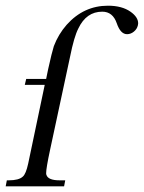

<svg xmlns="http://www.w3.org/2000/svg" viewBox="-32 -654 505 674"><path d="M144 -129Q130 -64 130 -46Q130 -42 131 -40Q137 -21 177 -21H197L193 0H-12L-8 -21H-1Q34 -21 48 -34Q59 -43 67 -80L125 -356H55L60 -377H130L137 -411Q150 -470 157 -492Q173 -534 202 -567Q262 -634 347 -634Q396 -634 426 -613Q453 -594 453 -572Q453 -569 452 -565Q449 -552 438 -543Q427 -534 414 -534Q391 -534 378 -572Q364 -613 327 -613Q271 -613 243 -554Q228 -525 214 -455Z"/></svg>

Font: New Athena Unicode
Style: Italic
Weight: 400
Designer: J. Rusten 1997; rev. by R. Hancock 2001, 2002, rev. by D. Mastronarde 2002-2019
Foundry: Society for Classical Studies (formerly American Philological Association)
Version: Version 5.008